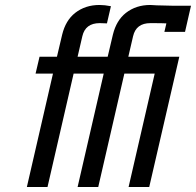

<svg xmlns="http://www.w3.org/2000/svg" viewBox="-20 -752 788 772"><path d="M748 -729 724 -624H641L649 -658Q634 -659 585 -659Q527 -659 515 -606L496 -524H701L580 0H497L602 -456H480L375 0H292L397 -456H276L171 0H88L193 -456H123L139 -524H209L230 -613Q244 -670 282 -700Q323 -732 380 -732Q401 -732 426 -727L410 -658Q397 -659 381 -659Q323 -659 311 -606L292 -524H413L434 -613Q448 -670 486 -700Q527 -732 584 -732Q587 -732 593 -731.5Q599 -731 611 -730.5Q623 -730 633 -730Q659 -729 673 -729Z"/></svg>

Font: Miedinger
Style: Italic
Weight: 400
Italic angle: -13°
Version: Version 001.000